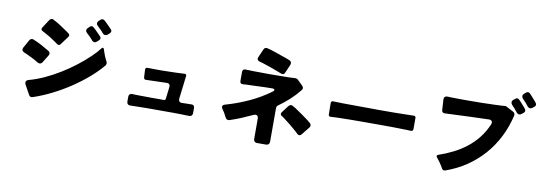

<svg xmlns="http://www.w3.org/2000/svg" viewBox="-65 -1312 5151 1830"><g transform="rotate(10 2510.0 -397.0)"><path d="M835 -709Q822 -726 805 -742Q798 -749 791 -755.5Q784 -762 778 -768Q765 -779 764.5 -792.5Q764 -806 776 -818L792 -832Q800 -840 811 -840Q821 -840 828 -834Q832 -830 836.5 -826.5Q841 -823 846 -818L888 -776Q893 -771 897 -766.5Q901 -762 905 -758Q913 -750 912 -740Q911 -730 903 -722L884 -705Q874 -696 861 -696Q847 -696 835 -709ZM423 -533Q418 -536 413 -540Q408 -544 402 -548Q389 -557 375 -566Q361 -575 347 -585Q332 -594 317.5 -602Q303 -610 289 -618Q283 -621 277 -624Q271 -627 266 -630Q256 -635 253.5 -643.5Q251 -652 257 -661L311 -744Q323 -759 337 -759Q344 -759 352 -754Q374 -743 395 -730.5Q416 -718 436 -704L491 -667Q497 -662 502 -659Q507 -656 512 -652Q532 -637 517 -617L458 -537Q450 -526 440 -526Q432 -526 423 -533ZM745 -626Q738 -634 731 -642Q724 -650 716 -658Q708 -665 701.5 -671.5Q695 -678 688 -684Q675 -695 674.5 -708.5Q674 -722 687 -734L703 -749Q711 -757 721 -757Q729 -757 738 -750Q742 -746 746.5 -742.5Q751 -739 756 -734L798 -692Q803 -687 807 -682.5Q811 -678 815 -674Q823 -666 822 -656Q821 -646 813 -638L795 -622Q784 -611 772 -611Q757 -611 745 -626ZM245 -9 196 -98Q186 -116 192 -129.5Q198 -143 218 -148Q289 -167 364 -201.5Q439 -236 511.5 -280.5Q584 -325 650.5 -376.5Q717 -428 771 -480Q794 -502 813 -523Q832 -544 847 -564Q855 -573 860 -573Q868 -573 872 -560Q875 -547 881 -533Q886 -518 891.5 -503.5Q897 -489 904 -475Q907 -467 910.5 -461Q914 -455 917 -449Q927 -429 914 -411Q858 -344 784 -281Q710 -218 627 -163.5Q544 -109 456 -65.5Q368 -22 284 6Q258 16 245 -9ZM271 -327Q258 -335 241 -345Q222 -355 203.5 -364.5Q185 -374 165 -383Q155 -388 146.5 -391.5Q138 -395 130 -398Q114 -405 109.5 -417.5Q105 -430 114 -445L157 -522Q163 -533 174.5 -536.5Q186 -540 197 -535Q238 -518 276.5 -497.5Q315 -477 353 -454Q366 -446 368.5 -434Q371 -422 363 -410L317 -336Q307 -321 291 -321Q282 -321 271 -327Z M1179 -110V-154Q1179 -170 1188.5 -179Q1198 -188 1214 -187Q1231 -186 1252.5 -185.5Q1274 -185 1300 -185Q1341 -184 1391.5 -184Q1442 -184 1504 -184H1519Q1533 -184 1535 -198L1549 -314Q1551 -331 1542.5 -340.5Q1534 -350 1517 -349L1317 -343Q1308 -342 1302.5 -347.5Q1297 -353 1296 -362L1292 -437Q1291 -447 1297 -453Q1303 -459 1313 -458H1336L1409 -457Q1430 -457 1451.5 -457Q1473 -457 1496 -458L1582 -460L1671 -464Q1679 -465 1684 -459.5Q1689 -454 1688 -446L1661 -222Q1659 -205 1668 -195Q1677 -185 1694 -186L1785 -188Q1799 -189 1807 -181Q1815 -173 1815 -159V-109Q1815 -93 1805.5 -84Q1796 -75 1781 -76Q1766 -76 1747.5 -76.5Q1729 -77 1707 -78Q1669 -79 1618.5 -79Q1568 -79 1504 -79H1371Q1337 -78 1308 -78Q1279 -78 1253 -77Q1242 -77 1232.5 -76.5Q1223 -76 1214 -76Q1198 -75 1188.5 -84Q1179 -93 1179 -110Z M2576 -626Q2570 -628 2563.5 -630.5Q2557 -633 2550 -636Q2513 -650 2469 -666Q2447 -674 2426 -680.5Q2405 -687 2385 -694Q2376 -696 2368.5 -698.5Q2361 -701 2353 -703Q2339 -707 2333.5 -717Q2328 -727 2334 -741L2370 -823Q2375 -834 2384 -839Q2393 -844 2404 -841Q2421 -836 2438 -832Q2457 -826 2477.5 -819.5Q2498 -813 2520 -805Q2542 -797 2562.5 -790Q2583 -783 2603 -776Q2620 -769 2633 -764Q2645 -759 2649 -747.5Q2653 -736 2648 -723L2612 -640Q2604 -623 2589 -623Q2582 -623 2576 -626ZM2431 33V-162Q2431 -197 2405 -197Q2395 -197 2383 -191Q2330 -166 2277 -144Q2224 -122 2169 -104Q2155 -99 2144 -104.5Q2133 -110 2127 -123Q2122 -132 2117.5 -141Q2113 -150 2107 -161Q2101 -170 2095.5 -179Q2090 -188 2084 -196Q2073 -212 2077.5 -224Q2082 -236 2100 -241Q2213 -273 2320.5 -322Q2428 -371 2523 -440Q2543 -454 2539.5 -463.5Q2536 -473 2511 -472L2457 -471Q2428 -470 2401.5 -469Q2375 -468 2349 -467L2260 -464Q2252 -463 2245.5 -463Q2239 -463 2233 -462Q2221 -461 2213.5 -468Q2206 -475 2206 -487V-576Q2206 -590 2214 -598Q2222 -606 2236 -605Q2243 -604 2251 -604Q2259 -604 2267 -604Q2287 -603 2310 -602.5Q2333 -602 2359 -602L2467 -601L2576 -602Q2611 -602 2646 -602.5Q2681 -603 2716 -606Q2732 -606 2742 -597L2793 -547Q2814 -527 2796 -504Q2755 -452 2704 -405.5Q2653 -359 2599 -321Q2592 -316 2588.5 -309Q2585 -302 2585 -294V33Q2585 48 2576 57Q2567 66 2552 66H2464Q2449 66 2440 57Q2431 48 2431 33ZM2828 -86Q2823 -91 2817 -96.5Q2811 -102 2805 -108Q2774 -136 2742 -161.5Q2710 -187 2677 -212Q2670 -217 2664 -221Q2658 -225 2653 -228Q2630 -243 2646 -264L2698 -333Q2709 -346 2722 -346Q2730 -346 2737 -342Q2744 -338 2751.5 -334Q2759 -330 2767 -325Q2802 -302 2835.5 -278.5Q2869 -255 2902 -230Q2909 -224 2915.5 -218.5Q2922 -213 2928 -208Q2937 -200 2938 -188.5Q2939 -177 2931 -167L2868 -88Q2859 -77 2848 -77Q2837 -77 2828 -86Z M3091 -323V-347L3090 -405V-429Q3089 -440 3095 -446Q3101 -452 3112 -451L3150 -450Q3173 -449 3202 -448.5Q3231 -448 3265 -448L3413 -447H3453L3532 -446H3572Q3640 -446 3707.5 -446.5Q3775 -447 3843 -449Q3857 -449 3868 -449.5Q3879 -450 3888 -450Q3899 -451 3905 -445.5Q3911 -440 3910 -429V-325Q3910 -314 3904 -308Q3898 -302 3887 -303L3839 -305Q3776 -307 3713 -307.5Q3650 -308 3587 -308H3438Q3372 -308 3305.5 -307.5Q3239 -307 3173 -305Q3139 -304 3113 -302Q3091 -300 3091 -323Z M4942 -728Q4930 -745 4916 -760Q4902 -775 4888 -789Q4877 -801 4877 -814.5Q4877 -828 4890 -839L4907 -853Q4916 -860 4925 -860Q4933 -860 4943 -852Q4947 -848 4950.5 -844Q4954 -840 4959 -835L4999 -790Q5003 -785 5007 -780.5Q5011 -776 5014 -771Q5028 -752 5010 -735L4992 -721Q4982 -712 4970 -712Q4955 -712 4942 -728ZM4850 -652Q4838 -669 4824.5 -684Q4811 -699 4797 -713Q4786 -725 4786 -738.5Q4786 -752 4799 -763L4816 -777Q4825 -784 4834 -784Q4842 -784 4852 -776L4868 -760Q4870 -757 4873 -754.5Q4876 -752 4878 -749L4898 -726Q4911 -713 4923 -696Q4937 -677 4919 -660L4900 -645Q4890 -636 4878 -636Q4863 -636 4850 -652ZM4243 -1Q4240 -6 4237 -11.5Q4234 -17 4231 -23Q4219 -42 4206 -60Q4193 -78 4179 -95Q4162 -114 4185 -123Q4259 -148 4326 -182Q4393 -216 4450.5 -261Q4508 -306 4554 -364.5Q4600 -423 4631 -496Q4639 -516 4630.5 -528Q4622 -540 4601 -539Q4587 -538 4571.5 -538Q4556 -538 4540 -537L4419 -533L4179 -523Q4166 -522 4157.5 -529Q4149 -536 4148 -550L4142 -650Q4141 -667 4150.5 -676.5Q4160 -686 4177 -685Q4191 -684 4207 -683.5Q4223 -683 4240 -683Q4271 -682 4304 -682Q4337 -682 4372 -682Q4440 -682 4507 -683Q4574 -684 4642 -687Q4668 -688 4690 -689Q4712 -690 4729 -692Q4739 -694 4748 -688L4816 -652Q4826 -647 4830.5 -637.5Q4835 -628 4833 -617Q4807 -505 4757.5 -407Q4708 -309 4637 -228.5Q4566 -148 4475.5 -87Q4385 -26 4277 12Q4266 16 4257 12Q4248 8 4243 -1Z"/></g></svg>

Font: Higure Gothic Black
Style: Regular
Weight: 900
Designer: Yoshimichi Ohira
Foundry: Positype
Version: Version 1.000